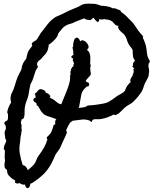

<svg xmlns="http://www.w3.org/2000/svg" viewBox="-70 -947 823 1030"><path d="M733.4 -617.2Q733.4 -612.3 731.9 -611.3Q730.5 -610.4 727.5 -606.4Q727.5 -601.6 726.6 -596.7Q725.6 -591.8 726.6 -586.9L727.5 -585.9Q732.4 -564.5 727.5 -548.8H728.5Q728.5 -538.1 719.7 -522.9Q710.9 -507.8 706.1 -497.1Q701.2 -484.4 696.8 -470.7Q692.4 -457 683.6 -446.3Q668.9 -424.8 648.4 -404.3Q637.7 -393.6 625.5 -387.2Q613.3 -380.9 602.5 -372.1Q588.9 -360.4 577.1 -347.7Q565.4 -335 546.9 -329.1Q544.9 -330.1 543.5 -330.6Q542 -331.1 540 -333Q528.3 -325.2 507.3 -317.9Q486.3 -310.5 471.7 -308.6Q460.9 -306.6 449.2 -307.6Q437.5 -308.6 427.7 -304.7Q423.8 -299.8 422.9 -294.4Q421.9 -289.1 411.1 -299.8Q391.6 -307.6 371.6 -305.7Q351.6 -303.7 331.1 -300.8Q323.2 -298.8 318.4 -298.8Q317.4 -296.9 316.4 -296.4Q315.4 -295.9 314.5 -294.9Q309.6 -293.9 305.2 -287.6Q300.8 -281.2 296.4 -272.9Q292 -264.6 288.6 -256.8Q285.2 -249 284.2 -245.1Q289.1 -242.2 289.1 -236.3Q289.1 -234.4 284.2 -223.6Q279.3 -212.9 273.4 -200.2Q267.6 -187.5 262.2 -175.8Q256.8 -164.1 255.9 -161.1Q251 -149.4 243.2 -139.6Q235.4 -129.9 228.5 -119.1Q222.7 -107.4 217.8 -95.2Q212.9 -83 207 -72.3Q187.5 -36.1 164.1 -13.2Q140.6 9.8 106.4 32.2Q102.5 34.2 99.6 36.1Q96.7 38.1 92.8 38.1Q92.8 42 91.8 43Q91.8 47.9 88.9 53.7Q85.9 59.6 81.5 61.5Q77.1 63.5 72.3 60.1Q67.4 56.6 63.5 43Q55.7 44.9 48.3 42Q41 39.1 34.2 35.2Q22.5 40 14.6 35.2Q6.8 30.3 11.7 25.4V22.5Q9.8 19.5 6.3 18.1Q2.9 16.6 0 14.6H-1Q-14.6 3.9 -23.4 -5.9Q-32.2 -15.6 -32.2 -35.2Q-43 -42 -44.9 -50.3Q-46.9 -58.6 -45.9 -66.9Q-44.9 -75.2 -43.5 -83Q-42 -90.8 -44.9 -96.7Q-44.9 -108.4 -44.4 -119.6Q-43.9 -130.9 -43.9 -141.6Q-45.9 -143.6 -47.9 -144.5Q-49.8 -145.5 -49.8 -149.4Q-49.8 -160.2 -44.9 -169.9Q-40 -179.7 -36.1 -190.4Q-36.1 -195.3 -39.1 -199.2Q-42 -203.1 -42 -208Q-42 -210 -43 -215.3Q-43.9 -220.7 -44.4 -226.1Q-44.9 -231.4 -45.4 -235.8Q-45.9 -240.2 -43.9 -242.2Q-43 -244.1 -41 -250Q-39.1 -255.9 -38.1 -257.8Q-39.1 -259.8 -39.1 -265.6L-38.1 -266.6Q-39.1 -268.6 -40.5 -272.5Q-42 -276.4 -42 -277.3Q-47.9 -283.2 -46.9 -287.1Q-45.9 -291 -43 -293.9Q-40 -296.9 -36.1 -298.3Q-32.2 -299.8 -31.2 -300.8Q-27.3 -304.7 -26.9 -318.8Q-26.4 -333 -28.3 -337.9Q-32.2 -340.8 -30.8 -348.6Q-29.3 -356.4 -26.4 -365.2Q-23.4 -374 -19 -382.3Q-14.6 -390.6 -12.7 -393.6L-10.7 -394.5Q-10.7 -402.3 -12.2 -406.7Q-13.7 -411.1 -13.7 -416Q-13.7 -435.5 -5.4 -450.7Q2.9 -465.8 7.8 -483.4Q13.7 -502.9 19 -519Q24.4 -535.2 34.2 -553.7Q37.1 -559.6 41 -566.4Q44.9 -573.2 45.9 -580.1Q49.8 -609.4 70.3 -630.9Q72.3 -639.6 75.7 -653.8Q79.1 -668 84 -675.8Q88.9 -683.6 94.7 -689.9Q100.6 -696.3 103.5 -705.1Q99.6 -709 99.6 -710.9Q104.5 -721.7 114.7 -726.1Q125 -730.5 130.9 -740.2Q136.7 -749 142.6 -759.8Q148.4 -770.5 156.2 -779.3Q169.9 -796.9 184.6 -815.9Q199.2 -835 217.8 -848.6Q227.5 -856.4 238.8 -860.8Q250 -865.2 260.7 -870.1Q270.5 -875 280.3 -879.9Q290 -884.8 299.8 -889.6Q310.5 -894.5 320.8 -898.4Q331.1 -902.3 341.8 -907.2Q352.5 -911.1 362.3 -917.5Q372.1 -923.8 383.8 -925.8Q395.5 -927.7 407.2 -927.2Q418.9 -926.8 429.7 -926.8Q442.4 -926.8 453.1 -922.9Q463.9 -918.9 474.6 -916Q477.5 -915 481.9 -915.5Q486.3 -916 488.3 -915Q515.6 -913.1 535.2 -902.3Q544.9 -904.3 553.7 -899.9Q562.5 -895.5 572.3 -892.6Q576.2 -892.6 578.1 -885.7L579.1 -883.8Q589.8 -876 599.1 -868.2Q608.4 -860.4 618.2 -849.6Q628.9 -838.9 637.7 -830.1Q646.5 -821.3 654.3 -808.6Q665 -792 673.8 -780.3Q682.6 -768.6 696.3 -753.9Q700.2 -750 695.3 -745.1Q697.3 -743.2 697.3 -742.2Q704.1 -728.5 709 -713.9Q713.9 -699.2 715.8 -683.6Q717.8 -668 719.2 -655.8Q720.7 -643.6 728.5 -628.9Q731.4 -625 732.4 -623.5Q733.4 -622.1 733.4 -617.2ZM650.4 -627.9Q648.4 -630.9 647 -633.8Q645.5 -636.7 644.5 -638.7Q642.6 -648.4 642.1 -658.7Q641.6 -668.9 641.6 -678.7Q636.7 -688.5 629.9 -696.3Q623 -704.1 618.2 -713.9Q613.3 -723.6 610.4 -734.4Q607.4 -745.1 601.6 -753.9Q597.7 -760.7 592.8 -765.1Q587.9 -769.5 582.5 -773.9Q577.1 -778.3 572.8 -783.2Q568.4 -788.1 565.4 -794.9Q561.5 -800.8 565.4 -806.6L564.5 -808.6Q556.6 -807.6 547.9 -814.9Q539.1 -822.3 536.1 -828.1Q528.3 -835.9 517.1 -839.4Q505.9 -842.8 495.1 -842.8L492.2 -844.7Q485.4 -842.8 477.5 -842.3Q469.7 -841.8 462.9 -844.7Q462.9 -840.8 461.9 -836.4Q460.9 -832 456.1 -830.1Q454.1 -828.1 450.7 -830.6Q447.3 -833 443.8 -836.9Q440.4 -840.8 437 -844.7Q433.6 -848.6 432.6 -850.6V-851.6H430.7Q420.9 -842.8 417.5 -840.3Q414.1 -837.9 400.4 -840.8Q395.5 -841.8 392.6 -841.8Q389.6 -841.8 387.7 -845.7Q385.7 -845.7 384.3 -846.7Q382.8 -847.7 380.9 -848.6L379.9 -847.7Q368.2 -842.8 355 -838.4Q341.8 -834 330.1 -828.1Q317.4 -821.3 304.2 -818.4Q291 -815.4 279.3 -807.6Q267.6 -799.8 259.8 -789.1Q252 -778.3 243.2 -768.6Q239.3 -751 225.1 -735.8Q210.9 -720.7 197.3 -710.9Q196.3 -709 194.8 -709Q193.4 -709 191.4 -708Q191.4 -700.2 188.5 -687.5Q185.5 -674.8 180.7 -667Q175.8 -658.2 168.5 -651.4Q161.1 -644.5 155.3 -636.7L152.3 -632.8Q147.5 -627.9 142.1 -624Q136.7 -620.1 132.8 -615.2Q129.9 -611.3 129.4 -606.4Q128.9 -601.6 128.9 -596.7Q129.9 -594.7 131.8 -593.3Q133.8 -591.8 133.8 -588.9Q129.9 -581.1 125 -574.2Q120.1 -567.4 118.2 -558.6Q113.3 -543 107.9 -526.4Q102.5 -509.8 93.8 -496.1Q93.8 -496.1 91.8 -487.3Q89.8 -478.5 87.9 -468.3Q85.9 -458 84.5 -447.8Q83 -437.5 82 -434.6Q79.1 -420.9 73.7 -408.7Q68.4 -396.5 65.4 -381.8Q61.5 -367.2 62 -352.5Q62.5 -337.9 60.5 -324.2Q58.6 -312.5 51.8 -308.6Q49.8 -308.6 47.9 -307.1Q45.9 -305.7 44.9 -304.7Q45.9 -300.8 43.5 -296.4Q41 -292 42 -289.1Q43.9 -283.2 44.9 -278.8Q45.9 -274.4 45.9 -266.6L44.9 -264.6Q44.9 -257.8 46.4 -252Q47.9 -246.1 44.9 -240.2Q44.9 -232.4 43 -225.1Q41 -217.8 40 -210Q39.1 -204.1 39.1 -198.7Q39.1 -193.4 38.1 -186.5Q31.2 -152.3 36.1 -123.5Q41 -94.7 51.8 -61.5Q62.5 -59.6 69.3 -51.8Q76.2 -43.9 79.1 -34.2Q87.9 -42 96.7 -49.3Q105.5 -56.6 113.3 -66.4Q121.1 -76.2 125 -88.4Q128.9 -100.6 136.7 -111.3Q152.3 -131.8 164.6 -152.8Q176.8 -173.8 184.6 -199.2Q180.7 -203.1 180.7 -205.1L181.6 -206.1V-207Q179.7 -210 184.6 -214.4Q189.5 -218.8 191.4 -220.7Q198.2 -227.5 201.7 -232.9Q205.1 -238.3 207 -243.2Q209 -248 210.9 -253.9Q212.9 -259.8 215.8 -268.6Q215.8 -278.3 223.6 -278.3Q227.5 -280.3 226.1 -290Q224.6 -299.8 232.4 -307.6Q223.6 -310.5 215.8 -314Q208 -317.4 200.2 -319.3Q170.9 -327.1 159.2 -339.8Q147.5 -352.5 133.8 -378.9Q128.9 -378.9 126.5 -382.3Q124 -385.7 128.9 -388.7Q123 -395.5 114.7 -400.9Q106.4 -406.2 110.4 -417Q114.3 -422.9 122.1 -422.9Q121.1 -425.8 120.1 -430.7Q119.1 -435.5 119.1 -438.5Q115.2 -442.4 118.2 -445.3Q121.1 -448.2 124 -450.2H125Q127.9 -454.1 133.8 -460.9Q139.6 -467.8 144.5 -468.8Q152.3 -469.7 163.6 -464.4Q174.8 -459 174.8 -450.2Q181.6 -448.2 189 -443.8Q196.3 -439.5 200.2 -431.6V-429.7Q198.2 -425.8 194.3 -424.8Q202.1 -422.9 205.1 -418.9Q212.9 -416 218.8 -411.6Q224.6 -407.2 230.5 -402.3Q236.3 -397.5 242.7 -393.1Q249 -388.7 258.8 -387.7Q264.6 -403.3 272.5 -421.9Q280.3 -440.4 288.1 -460Q295.9 -479.5 301.3 -498.5Q306.6 -517.6 306.6 -534.2Q302.7 -541 308.6 -544.9Q308.6 -549.8 308.1 -554.2Q307.6 -558.6 307.6 -563.5Q308.6 -566.4 311.5 -566.4V-567.4Q309.6 -569.3 310.1 -571.3Q310.5 -573.2 310.5 -575.2L313.5 -579.1Q313.5 -582 316.4 -585Q316.4 -589.8 324.2 -589.8V-590.8L323.2 -592.8Q323.2 -597.7 324.2 -599.6Q325.2 -601.6 327.1 -606.4Q325.2 -610.4 324.2 -614.3Q323.2 -618.2 321.3 -622.1Q319.3 -624 319.8 -626Q320.3 -627.9 322.3 -629.9V-632.8Q307.6 -639.6 313.5 -644.5Q319.3 -649.4 325.2 -655.3Q323.2 -656.2 323.2 -660.6Q323.2 -665 323.2 -667Q323.2 -672.9 320.3 -685.1Q317.4 -697.3 323.2 -697.3L322.3 -701.2Q322.3 -710 322.8 -712.9Q323.2 -715.8 325.2 -723.6Q329.1 -743.2 340.8 -745.1Q352.5 -747.1 360.4 -724.6Q366.2 -732.4 375 -730.5Q383.8 -728.5 391.1 -721.7Q398.4 -714.8 402.8 -705.6Q407.2 -696.3 404.3 -690.4Q404.3 -686.5 401.4 -686.5Q399.4 -681.6 396.5 -678.7Q404.3 -674.8 408.2 -666.5Q412.1 -658.2 413.6 -648.9Q415 -639.6 414.6 -629.4Q414.1 -619.1 414.1 -612.3L413.1 -610.4Q413.1 -606.4 415.5 -600.1Q418 -593.8 416 -590.8Q416 -587.9 414.1 -585.9Q414.1 -582 414.6 -571.3Q415 -560.5 417 -557.6V-546.9Q415 -543 410.6 -538.1Q406.2 -533.2 401.4 -528.3Q396.5 -523.4 393.1 -518.6Q389.6 -513.7 390.6 -510.7Q395.5 -505.9 401.9 -504.4Q408.2 -502.9 408.2 -494.1Q408.2 -484.4 401.9 -483.9Q395.5 -483.4 389.6 -477.5Q370.1 -459 366.2 -439.5Q362.3 -419.9 358.4 -396.5Q356.4 -388.7 356 -381.8Q355.5 -375 351.6 -369.1V-368.2Q359.4 -368.2 375 -370.6Q390.6 -373 396.5 -377.9Q397.5 -380.9 401.4 -380.9Q418.9 -381.8 435.5 -383.8Q452.1 -385.7 469.7 -388.7Q487.3 -391.6 497.1 -394.5Q506.8 -397.5 514.2 -401.4Q521.5 -405.3 529.8 -411.1Q538.1 -417 552.7 -427.7Q564.5 -436.5 577.6 -442.9Q590.8 -449.2 600.6 -460Q604.5 -475.6 612.8 -486.8Q621.1 -498 631.8 -507.8Q626 -513.7 631.3 -524.9Q636.7 -536.1 641.6 -541Q641.6 -546.9 644.5 -552.2Q647.5 -557.6 647.5 -566.4Q646.5 -567.4 646.5 -571.3Q643.6 -574.2 646 -576.2Q648.4 -578.1 650.4 -580.1H651.4Q649.4 -582 643.6 -585.4Q637.7 -588.9 642.6 -592.8L641.6 -593.8L642.6 -594.7Q643.6 -600.6 643.6 -605Q643.6 -609.4 647.5 -614.3Q647.5 -615.2 650.4 -617.2Q653.3 -619.1 654.3 -620.1Z"/></svg>

Font: Homemade Apple
Style: Regular
Weight: 400
Version: Version 1.001